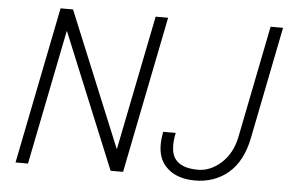

<svg xmlns="http://www.w3.org/2000/svg" viewBox="-51 -783 1300 867"><g transform="rotate(5 599.0 -350.0)"><path d="M535 0H478.5L227.5 -610.5H226L104 0H47.5L189.5 -711H246L497 -101.5H498.5L620.5 -711H677ZM861 10.5Q771.5 10.5 725.5 -42Q693.5 -78 693.5 -138Q693.5 -164.5 699.5 -196H756.5Q750 -165 750 -140.5Q750 -98.5 768.5 -75.5Q797.5 -39 870.5 -39Q927 -39 975.8 -83Q1024.5 -127 1040 -201.5L1141.5 -711H1198L1096.5 -201.5Q1075 -95.5 1012.5 -42.5Q950 10.5 861 10.5Z"/></g></svg>

Font: Roberto Sans Light
Style: Italic
Weight: 300
Italic angle: -11°
Designer: Google
Version: Version 1.00;June 11, 2020;FontCreator 12.0.0.2522 64-bit; t